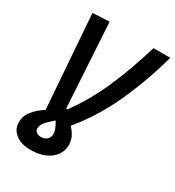

<svg xmlns="http://www.w3.org/2000/svg" viewBox="-215 -826 1077 1179"><g transform="rotate(30 323.0 -236.5)"><path d="M183.1 225.6Q117.7 225.6 77.6 194.6Q37.6 163.6 37.6 113.3Q37.6 68.4 66.4 32.5Q95.2 -3.4 142.1 -33.7L93.8 -693.4L211.9 -699.2L247.6 -103.5H256.3Q343.8 -220.7 409.2 -369.1Q474.6 -517.6 526.4 -693.4H645.5Q590.8 -496.6 512.9 -327.6Q435.1 -158.7 324.2 -26.4Q352.1 2.9 363 29.1Q374 55.2 374 80.6Q374 145.5 321.5 185.5Q269 225.6 183.1 225.6ZM154.8 89.4Q154.8 105.5 167.5 115.2Q180.2 125 200.2 125Q226.6 125 242.4 109.6Q258.3 94.2 258.3 69.3Q258.3 55.2 251.5 37.6Q244.6 20 228.5 -8.3Q185.1 28.3 169.9 48.8Q154.8 69.3 154.8 89.4Z"/></g></svg>

Font: CaskaydiaCove NFP SemiBold
Style: Italic
Weight: 600
Italic angle: -10°
Designer: Aaron Bell
Foundry: Saja Typeworks
Version: Version 2111.001; VTT 6.35;Nerd Fonts 3.1.1